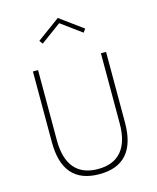

<svg xmlns="http://www.w3.org/2000/svg" viewBox="-162 -1262 1136 1387"><g transform="rotate(-15 406.0 -568.0)"><path d="M406.5 16Q269.5 16 201.2 -62.2Q133 -140.5 133 -296.5V-825H171.5V-300.5Q171.5 -163 231 -92.8Q290.5 -22.5 406.5 -22.5Q522.5 -22.5 582 -92.8Q641.5 -163 641.5 -300.5V-825H680V-296.5Q680 -140.5 611.8 -62.2Q543.5 16 406.5 16ZM253.5 -1001 235 -1026.5 406.5 -1152 578 -1026.5 559.5 -1001 406.5 -1113Z"/></g></svg>

Font: Spartan Thin ExtraLight
Style: Regular
Weight: 250
Version: Version 1.004